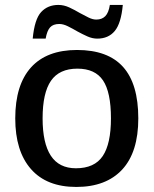

<svg xmlns="http://www.w3.org/2000/svg" viewBox="-20 -738 614 768"><path d="M533.2 -264.6Q533.2 -129.4 468.8 -59.8Q404.3 9.8 285.2 9.8Q166.5 9.8 103.8 -61.8Q41 -133.3 41 -264.6Q41 -398.4 104 -468.3Q167 -538.1 288.1 -538.1Q411.6 -538.1 472.4 -470.2Q533.2 -402.3 533.2 -264.6ZM423.8 -264.6Q423.8 -369.1 392.1 -416.3Q360.4 -463.4 289.6 -463.4Q217.3 -463.4 183.8 -414.8Q150.4 -366.2 150.4 -264.6Q150.4 -165.5 183.3 -115.2Q216.3 -64.9 283.7 -64.9Q357.9 -64.9 390.9 -113.8Q423.8 -162.6 423.8 -264.6ZM369.1 -583.5Q349.6 -583.5 329.8 -592.3Q310.1 -601.1 290.5 -611.8Q270.5 -623.5 251.7 -632.8Q232.9 -642.1 217.3 -642.1Q192.4 -642.1 180.2 -628.4Q168 -614.7 162.6 -583.5H110.8Q118.2 -661.1 144.5 -689.7Q170.9 -718.3 213.4 -718.3Q235.4 -718.3 257.1 -708.3Q278.8 -698.2 299.3 -686Q317.9 -675.8 334.5 -667.7Q351.1 -659.7 365.2 -659.7Q387.7 -659.7 401.1 -673.3Q414.6 -687 419.4 -718.3H471.2Q464.4 -644.5 439 -614Q413.6 -583.5 369.1 -583.5Z"/></svg>

Font: Arimo Medium
Style: Regular
Weight: 500
Designer: Steve Matteson
Foundry: Monotype Imaging Inc.
Version: Version 1.33